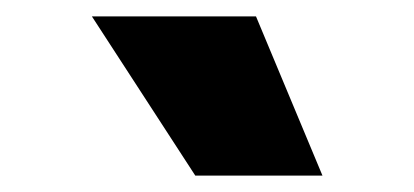

<svg xmlns="http://www.w3.org/2000/svg" viewBox="-20 -809 504 234"><path d="M218 -595 92 -789H292L373 -595Z"/></svg>

Font: Georama ExtraCondensed Thin ExtraBold
Style: Regular
Weight: 800
Version: Version 1.001